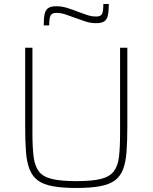

<svg xmlns="http://www.w3.org/2000/svg" viewBox="-20 -925 757 953"><path d="M359 8Q289 8 242.5 -0.5Q196 -9 168.5 -29Q141 -49 127 -84Q113 -119 109 -170.5Q105 -222 105 -294V-688H141V-264Q141 -192 147 -146Q153 -100 173.5 -73.5Q194 -47 238.5 -36.5Q283 -26 359 -26Q436 -26 479.5 -36.5Q523 -47 544 -73.5Q565 -100 570.5 -146Q576 -192 576 -264V-688H612V-294Q612 -222 608 -170.5Q604 -119 590.5 -84Q577 -49 549.5 -29Q522 -9 475.5 -0.5Q429 8 359 8ZM197 -799Q197 -834 201.5 -855Q206 -876 219.5 -885Q233 -894 259 -894Q287 -894 314 -885.5Q341 -877 369 -866Q391 -858 412.5 -850.5Q434 -843 458 -843Q481 -843 487 -857Q493 -871 493 -905H520Q520 -870 515.5 -849Q511 -828 497.5 -819Q484 -810 458 -810Q428 -810 402.5 -819Q377 -828 348 -838Q326 -846 304.5 -853.5Q283 -861 259 -861Q237 -861 230.5 -847Q224 -833 224 -799Z"/></svg>

Font: Saira Thin Thin
Style: Regular
Weight: 250
Version: Version 1.101